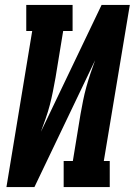

<svg xmlns="http://www.w3.org/2000/svg" viewBox="-20 -755 544 775"><path d="M6 0 110 -630H86V-735H273V-630H235L204 -441Q199 -413 193.5 -385.5Q188 -358 181 -331Q174 -304 164.5 -277Q155 -250 145 -223L390 -735H504L399 -105H423V0H237V-105H274L305 -294Q310 -322 315.5 -349.5Q321 -377 328.5 -404Q336 -431 345 -458Q354 -485 364 -512L119 0Z"/></svg>

Font: Iosevka Slab Extrabold
Style: Italic
Weight: 800
Italic angle: -9°
Monospace: yes
Designer: Belleve Invis
Foundry: Belleve Invis
Version: Version 11.1.0; ttfautohint (v1.8.3)